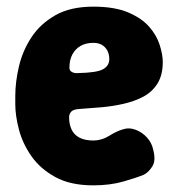

<svg xmlns="http://www.w3.org/2000/svg" viewBox="-20 -539 536 578"><path d="M261 19Q192 19 146.5 -6Q101 -31 74.5 -69Q48 -107 37 -149Q26 -191 26 -225V-250Q26 -292 37 -339Q48 -386 74.5 -426.5Q101 -467 146.5 -493Q192 -519 261 -519Q325 -519 366 -501.5Q407 -484 429.5 -458Q452 -432 461 -403Q470 -374 470 -352Q470 -313 454 -287.5Q438 -262 411.5 -248Q385 -234 352 -226.5Q319 -219 284.5 -216Q250 -213 220 -211Q201 -210 194.5 -203Q188 -196 188 -186Q188 -165 195.5 -149Q203 -133 219.5 -124.5Q236 -116 261 -116Q286 -116 308.5 -130Q331 -144 348 -149Q368 -156 388 -148.5Q408 -141 422.5 -125Q437 -109 441 -89Q450 -56 438.5 -38Q427 -20 413 -13Q394 -5 353 7Q312 19 261 19ZM214 -319Q271 -320 290 -330.5Q309 -341 309 -361Q309 -376 303 -387Q297 -398 286.5 -404Q276 -410 261 -410Q238 -410 222 -400.5Q206 -391 197.5 -374.5Q189 -358 189 -335Q189 -326 197 -322Q205 -318 214 -319Z"/></svg>

Font: Winky Sans
Style: Bold
Weight: 700
Designer: Simon Atzbach
Foundry: typofactur
Version: Version 1.205